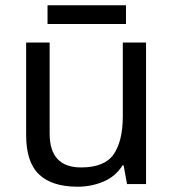

<svg xmlns="http://www.w3.org/2000/svg" viewBox="-20 -697 658 727"><path d="M533 -536V0H461L448 -71H444Q418 -29 372 -9.5Q326 10 274 10Q177 10 128 -36.5Q79 -83 79 -185V-536H168V-191Q168 -63 287 -63Q376 -63 410.5 -113Q445 -163 445 -257V-536ZM457 -677V-606H160V-677Z"/></svg>

Font: Noto Sans Tai Le
Style: Regular
Weight: 400
Designer: Monotype Design Team
Foundry: Monotype Imaging Inc.
Version: Version 2.002; ttfautohint (v1.8.4.7-5d5b)